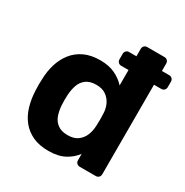

<svg xmlns="http://www.w3.org/2000/svg" viewBox="-165 -846 958 992"><g transform="rotate(30 313.5 -350.0)"><path d="M257 10Q202 10 163 -8Q124 -26 98 -58Q72 -90 59 -133.5Q46 -177 44 -226Q43 -245 43 -260.5Q43 -276 44 -294Q45 -342 58 -384.5Q71 -427 97 -460Q123 -493 162.5 -511.5Q202 -530 257 -530Q308 -530 345 -512.5Q382 -495 407 -467V-559H363Q353 -559 346 -566Q339 -573 339 -584V-617Q339 -627 346 -634Q353 -641 363 -641H407V-685Q407 -696 414 -703Q421 -710 431 -710H534Q545 -710 552 -703Q559 -696 559 -685V-641H603Q613 -641 620 -634Q627 -627 627 -617V-584Q627 -573 620 -566Q613 -559 603 -559H559V-25Q559 -14 552 -7Q545 0 534 0H439Q428 0 421 -7Q414 -14 414 -25V-63Q391 -31 352.5 -10.5Q314 10 257 10ZM302 -110Q340 -110 362.5 -127Q385 -144 395.5 -170Q406 -196 407 -226Q408 -245 408 -264Q408 -283 407 -301Q406 -329 394.5 -353.5Q383 -378 360.5 -394Q338 -410 302 -410Q265 -410 242.5 -393.5Q220 -377 210.5 -350Q201 -323 199 -291Q197 -260 199 -229Q201 -197 210.5 -170Q220 -143 242.5 -126.5Q265 -110 302 -110Z"/></g></svg>

Font: Rubik SemiBold
Style: Regular
Weight: 600
Designer: Hubert and Fischer
Foundry: Hubert and Fischer
Version: Version 2.300;gftools[0.9.30]